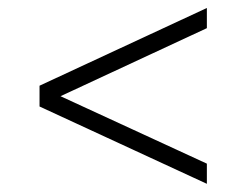

<svg xmlns="http://www.w3.org/2000/svg" viewBox="-20 -550 589 474"><path d="M490.7 -96.2 77.6 -287.1V-338.4L490.7 -530.3V-480.5L129.4 -312.5L490.7 -146Z"/></svg>

Font: Elstob 18pt Medium
Style: Italic
Weight: 500
Italic angle: -20°
Designer: Peter S. Baker
Version: Version 1.015